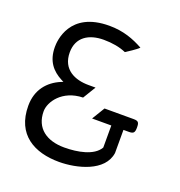

<svg xmlns="http://www.w3.org/2000/svg" viewBox="-112 -686 740 788"><g transform="rotate(20 258.0 -292.0)"><path d="M33 -168C33 -41 123 6 230 6C307 6 422 -22 434 -107V-208H458C478 -208 483 -214 483 -236C483 -258 479 -264 458 -264H331L297 -208H381V-112L380 -110C356 -70 289 -57 230 -57C153 -57 100 -94 100 -168C100 -209 143 -274 233 -276L267 -332H236C178 -332 118 -356 118 -432C118 -498 167 -528 232 -528C269 -528 303 -522 330 -510C338 -515 374 -538 384 -549C342 -572 296 -590 234 -590C60 -590 53 -457 53 -432C53 -370 83 -336 125 -314L135 -309L125 -305C73 -283 33 -239 33 -168Z"/></g></svg>

Font: Charger Sport
Style: Lit
Weight: 300
Designer: Jasper
Foundry: Cannot Into Space Fonts
Version: Version 1.1